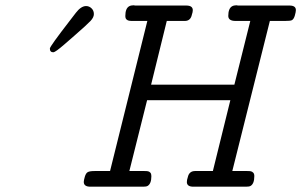

<svg xmlns="http://www.w3.org/2000/svg" viewBox="-20 -704 1136 724"><path d="M168 -521Q168 -528.8 243.2 -626Q258.3 -645 266.1 -655.8Q285.2 -680.7 304.2 -681.2Q316.4 -681.2 325.2 -672.6Q334 -664.1 334 -650.9Q334 -638.7 321.5 -625.2Q309.1 -611.8 259.8 -568.8Q235.8 -547.9 222.2 -536.1Q189 -507.3 181.2 -506.8Q168 -506.8 168 -521ZM295.9 -18.1Q295.9 -23.9 299.8 -37.4Q303.7 -50.8 310.8 -54.9Q317.9 -59.1 337.9 -59.1H395L535.6 -625H480Q471.2 -625 466.1 -626Q460.9 -627 456.8 -630.9Q452.6 -634.8 452.6 -644Q452.6 -671.9 466.8 -680.2Q473.6 -684.1 483.9 -684.1Q484.9 -684.1 486.8 -683.6Q488.8 -683.1 489.7 -683.1H682.6Q706.5 -683.1 707 -666Q707 -658.2 703.6 -648.9Q698.7 -625 676.8 -625H608.9L549.8 -384.8H863.8L923.8 -625H868.7Q840.8 -625 840.8 -644Q840.8 -671.9 855 -680.2Q861.8 -684.1 871.6 -684.1Q872.6 -684.1 874.8 -683.6Q877 -683.1 877.9 -683.1H1071.8Q1095.7 -683.1 1095.7 -666Q1095.7 -659.2 1091.8 -645.5Q1087.9 -631.8 1080.6 -627.9Q1075.7 -625 1053.7 -625H997.6L856 -59.1H911.6Q921.4 -59.1 926 -58.1Q930.7 -57.1 934.8 -53Q939 -48.8 939 -40Q939 -11.2 924.8 -2.9Q919.9 0 907.7 0H709Q685.1 0 684.6 -17.1Q684.6 -25.9 688 -35.2Q692.9 -59.1 715.8 -59.1H782.7L848.6 -326.2H534.7L467.8 -59.1H523.9Q533.7 -59.1 538.3 -58.1Q543 -57.1 546.9 -53Q550.8 -48.8 550.8 -40Q550.8 -11.2 536.6 -2.9Q531.7 0 520 0H320.8Q295.9 0 295.9 -18.1Z"/></svg>

Font: CMU Concrete
Style: Italic
Weight: 500
Italic angle: -14.04°
Version: Version 0.7.0